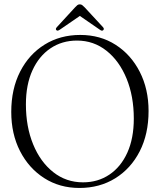

<svg xmlns="http://www.w3.org/2000/svg" viewBox="-20 -874 754 904"><path d="M358 -709.5Q452 -709.5 524.5 -663Q597 -616.5 638.2 -535.5Q679.5 -454.5 679.5 -351.5Q679.5 -243 637.8 -161.5Q596 -80 522.5 -34.5Q449 11 354 11Q260.5 11 188 -35.5Q115.5 -82 74.2 -162.8Q33 -243.5 33 -347Q33 -455 74.8 -536.8Q116.5 -618.5 190 -664Q263.5 -709.5 358 -709.5ZM610 -315.5Q610 -420.5 576 -503.8Q542 -587 481.5 -635Q421 -683 342.5 -683Q272 -683 217.8 -646.5Q163.5 -610 132.8 -542.8Q102 -475.5 102 -382.5Q102 -277.5 136 -194.5Q170 -111.5 230.8 -63.5Q291.5 -15.5 371 -15.5Q441 -15.5 495 -51.8Q549 -88 579.5 -155.2Q610 -222.5 610 -315.5ZM262 -734.5Q251.5 -727 246 -731.5Q239.5 -737 247.5 -746L333.5 -839.5Q339.5 -846 344.2 -849.8Q349 -853.5 355.5 -853.5Q362.5 -853.5 367.2 -849.8Q372 -846 378.5 -839.5L465 -746Q472.5 -737.5 465.5 -731.5Q460 -726.5 449.5 -734.5L356 -799Z"/></svg>

Font: Fraunces 144pt Soft Light
Style: Regular
Weight: 300
Version: Version 1.000;[0bf87f6ff]